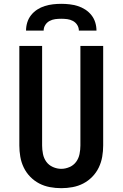

<svg xmlns="http://www.w3.org/2000/svg" viewBox="-20 -975 640 1003"><path d="M300 8Q270 8 240.5 2.5Q211 -3 185 -16.5Q159 -30 138 -51.5Q117 -73 104 -100Q91 -127 86 -156.5Q81 -186 81 -215V-735H200V-215Q200 -193 204.5 -170.5Q209 -148 222 -130Q235 -112 256.5 -102.5Q278 -93 300 -93Q322 -93 343.5 -102.5Q365 -112 378 -130Q391 -148 395.5 -170.5Q400 -193 400 -215V-735H519V-215Q519 -186 514 -156.5Q509 -127 496 -100Q483 -73 462 -51.5Q441 -30 415 -16.5Q389 -3 359.5 2.5Q330 8 300 8ZM116 -815Q116 -837 122.5 -858Q129 -879 142.5 -896Q156 -913 174.5 -925Q193 -937 214 -943.5Q235 -950 256.5 -952.5Q278 -955 300 -955Q322 -955 343.5 -952.5Q365 -950 386 -943.5Q407 -937 425.5 -925Q444 -913 457.5 -896Q471 -879 477.5 -858Q484 -837 484 -815H392Q392 -831 383.5 -844.5Q375 -858 361 -865.5Q347 -873 331.5 -875Q316 -877 300 -877Q284 -877 268.5 -875Q253 -873 239 -865.5Q225 -858 216.5 -844.5Q208 -831 208 -815Z"/></svg>

Font: Iosevka SS04 Extended
Style: Bold
Weight: 700
Width: 7
Monospace: yes
Designer: Belleve Invis
Foundry: Belleve Invis
Version: Version 19.0.0; ttfautohint (v1.8.4)